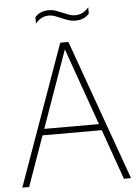

<svg xmlns="http://www.w3.org/2000/svg" viewBox="-60 -961 725 1007"><g transform="rotate(-5 302.0 -457.5)"><path d="M16 0 280.5 -740H323.5L588.5 0H551L457.5 -264H145.5L52 0ZM157.5 -297H445.5L301.5 -703ZM370.5 -848.5Q350 -848.5 331.5 -854.8Q313 -861 295.5 -869Q280 -875.5 265 -881.2Q250 -887 234.5 -887Q211.5 -887 194.5 -878Q177.5 -869 162.5 -851V-884.5Q188 -915 234.5 -915Q255 -915 273.5 -908.5Q292 -902 309.5 -894.5Q325 -887.5 340 -882Q355 -876.5 370.5 -876.5Q393.5 -876.5 410.5 -885.5Q427.5 -894.5 443 -912.5V-879Q417 -848.5 370.5 -848.5Z"/></g></svg>

Font: Encode Sans SmCnd Th
Style: Regular
Weight: 100
Width: 4
Designer: Multiple Designers
Foundry: Impallari Type
Version: Version 3.002; ttfautohint (v1.8.3) -l 8 -r 50 -G 200 -x 14 